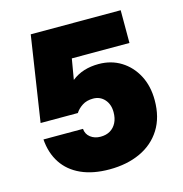

<svg xmlns="http://www.w3.org/2000/svg" viewBox="-105 -795 860 901"><g transform="rotate(-15 325.0 -344.0)"><path d="M318 10Q238 10 180.5 -16Q123 -42 91 -90.5Q59 -139 54 -206H246Q248 -180 268 -164.5Q288 -149 317 -149Q344 -149 363.5 -160.5Q383 -172 394 -193.5Q405 -215 405 -245Q405 -283 383.5 -307Q362 -331 328 -331Q297 -331 275.5 -317Q254 -303 242 -284H61L124 -698H561V-539H281L264 -439Q292 -461 324.5 -471Q357 -481 395 -481Q456 -481 503.5 -451.5Q551 -422 578.5 -370Q606 -318 606 -249Q606 -166 569.5 -108Q533 -50 468 -20Q403 10 318 10Z"/></g></svg>

Font: Azeret Mono ExtraBold
Style: Regular
Weight: 800
Designer: Martin Vácha
Foundry: Displaay
Version: Version 1.002